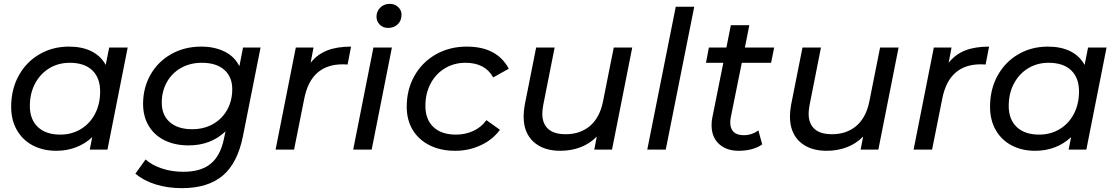

<svg xmlns="http://www.w3.org/2000/svg" viewBox="-20 -777 5805 997"><path d="M643 -530 538 0H446L459 -65Q423 -31 375.5 -12.5Q328 6 272 6Q204 6 151 -21.5Q98 -49 68 -101Q38 -153 38 -223Q38 -313 77 -384Q116 -455 184.5 -495Q253 -535 338 -535Q406 -535 454.5 -511Q503 -487 529 -440L547 -530ZM500 -302Q500 -373 459 -412Q418 -451 342 -451Q283 -451 236 -422.5Q189 -394 162 -343Q135 -292 135 -227Q135 -157 176.5 -117.5Q218 -78 293 -78Q352 -78 399.5 -106.5Q447 -135 473.5 -186Q500 -237 500 -302Z M1333 -530 1242 -72Q1214 70 1136.5 135Q1059 200 925 200Q850 200 788 180.5Q726 161 683 125L736 51Q768 80 819.5 97.5Q871 115 932 115Q1024 115 1074.5 73Q1125 31 1143 -57L1151 -95Q1075 -22 959 -22Q889 -22 835.5 -48Q782 -74 752.5 -123Q723 -172 723 -238Q723 -321 761.5 -389Q800 -457 869 -496Q938 -535 1025 -535Q1093 -535 1145.5 -509.5Q1198 -484 1223 -433L1242 -530ZM1186 -314Q1186 -378 1144.5 -414.5Q1103 -451 1028 -451Q968 -451 920.5 -424.5Q873 -398 846.5 -350.5Q820 -303 820 -244Q820 -179 862 -142.5Q904 -106 978 -106Q1038 -106 1085.5 -132.5Q1133 -159 1159.5 -206.5Q1186 -254 1186 -314Z M1803 -535 1785 -442Q1776 -443 1760 -443Q1595 -443 1560 -265L1507 0H1411L1516 -530H1608L1593 -451Q1628 -495 1679 -515Q1730 -535 1803 -535Z M1919 -530H2015L1910 0H1814ZM1935 -690Q1935 -718 1954.5 -737.5Q1974 -757 2004 -757Q2030 -757 2047.5 -740.5Q2065 -724 2065 -701Q2065 -670 2045.5 -651Q2026 -632 1995 -632Q1969 -632 1952 -649Q1935 -666 1935 -690Z M2092 -223Q2092 -312 2132 -383Q2172 -454 2243 -494.5Q2314 -535 2404 -535Q2561 -535 2622 -420L2541 -375Q2499 -451 2397 -451Q2338 -451 2290.5 -422.5Q2243 -394 2216 -343Q2189 -292 2189 -227Q2189 -157 2230.5 -117.5Q2272 -78 2348 -78Q2396 -78 2437.5 -97Q2479 -116 2506 -153L2576 -103Q2539 -52 2477 -23Q2415 6 2344 6Q2268 6 2211 -22.5Q2154 -51 2123 -102.5Q2092 -154 2092 -223Z M3263 -530 3158 0H3066L3079 -68Q3043 -31 2994.5 -12.5Q2946 6 2889 6Q2801 6 2750 -41Q2699 -88 2699 -172Q2699 -200 2705 -233L2764 -530H2860L2801 -232Q2796 -205 2796 -187Q2796 -135 2826.5 -107.5Q2857 -80 2917 -80Q2993 -80 3043.5 -123Q3094 -166 3111 -249L3167 -530Z M3489 -742H3585L3437 0H3341Z M3775 -169Q3772 -154 3772 -141Q3772 -109 3789.5 -92Q3807 -75 3842 -75Q3884 -75 3918 -100L3938 -27Q3890 6 3815 6Q3752 6 3713.5 -29.5Q3675 -65 3675 -127Q3675 -148 3679 -167L3736 -451H3646L3661 -530H3752L3775 -646H3871L3848 -530H4000L3984 -451H3832Z M4646 -530 4541 0H4449L4462 -68Q4426 -31 4377.5 -12.5Q4329 6 4272 6Q4184 6 4133 -41Q4082 -88 4082 -172Q4082 -200 4088 -233L4147 -530H4243L4184 -232Q4179 -205 4179 -187Q4179 -135 4209.5 -107.5Q4240 -80 4300 -80Q4376 -80 4426.5 -123Q4477 -166 4494 -249L4550 -530Z M5116 -535 5098 -442Q5089 -443 5073 -443Q4908 -443 4873 -265L4820 0H4724L4829 -530H4921L4906 -451Q4941 -495 4992 -515Q5043 -535 5116 -535Z M5726 -530 5621 0H5529L5542 -65Q5506 -31 5458.5 -12.5Q5411 6 5355 6Q5287 6 5234 -21.5Q5181 -49 5151 -101Q5121 -153 5121 -223Q5121 -313 5160 -384Q5199 -455 5267.5 -495Q5336 -535 5421 -535Q5489 -535 5537.5 -511Q5586 -487 5612 -440L5630 -530ZM5583 -302Q5583 -373 5542 -412Q5501 -451 5425 -451Q5366 -451 5319 -422.5Q5272 -394 5245 -343Q5218 -292 5218 -227Q5218 -157 5259.5 -117.5Q5301 -78 5376 -78Q5435 -78 5482.5 -106.5Q5530 -135 5556.5 -186Q5583 -237 5583 -302Z"/></svg>

Font: Idrija
Style: Italic
Weight: 500
Italic angle: -11.3°
Designer: Julieta Ulanovsky
Foundry: Julieta Ulanovsky
Version: Version 7.200